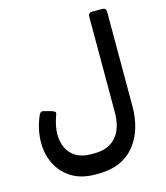

<svg xmlns="http://www.w3.org/2000/svg" viewBox="-137 -853 1008 1169"><g transform="rotate(-15 367.5 -268.5)"><path d="M318 213Q231 213 170.5 176Q110 139 79 77Q48 15 48 -60Q48 -98 56 -137Q64 -176 79 -213Q86 -232 93.5 -238.5Q101 -245 114 -241L162 -228Q178 -223 182 -216.5Q186 -210 180 -197Q168 -164 162.5 -136Q157 -108 157 -83Q157 -35 175 3.5Q193 42 230.5 64.5Q268 87 325 87H345Q435 87 482.5 32.5Q530 -22 530 -124V-727Q530 -737 536.5 -743.5Q543 -750 553 -750H620Q631 -750 637 -743.5Q643 -737 643 -727V-130Q643 -55 623.5 7.5Q604 70 566 116.5Q528 163 471 188Q414 213 338 213Z"/></g></svg>

Font: Rubik Medium
Style: Italic
Weight: 500
Italic angle: -12°
Designer: Hubert and Fischer
Foundry: Hubert and Fischer
Version: Version 2.300;gftools[0.9.30]